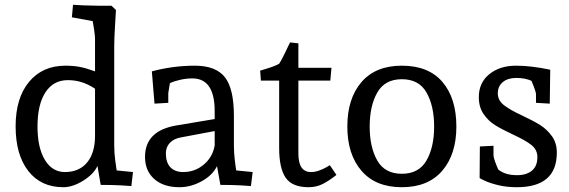

<svg xmlns="http://www.w3.org/2000/svg" viewBox="-20 -780 2402 810"><path d="M404.8 0 391.1 -80.1Q376 -45.9 331.5 -18.1Q287.1 9.8 247.1 9.8Q152.8 9.8 99.4 -58.6Q45.9 -127 45.9 -247.1Q45.9 -366.2 102.5 -434.6Q159.2 -502.9 255.9 -502.9Q288.1 -502.9 314.9 -498Q341.8 -493.2 380.9 -479V-615.2Q380.9 -628.4 377 -655.3Q373 -682.1 371.1 -690.9L283.2 -707L288.1 -759.8Q301.3 -758.8 334.2 -757.3Q367.2 -755.9 392.1 -755.9H450.2L469.2 -737.8Q468.3 -720.7 465.1 -668.5Q461.9 -616.2 461.9 -585V-167Q461.9 -136.2 466.1 -103.5Q470.2 -70.8 472.2 -61L541 -54.2L534.2 4.9Q524.9 3.9 490 2Q455.1 0 404.8 0ZM266.1 -441.9Q205.1 -441.9 171.6 -390.4Q138.2 -338.9 138.2 -246.1Q138.2 -157.2 169.2 -105.7Q200.2 -54.2 253.9 -54.2Q314 -54.2 347.4 -94.5Q380.9 -134.8 380.9 -207V-405.8Q352.1 -424.8 324.5 -433.3Q296.9 -441.9 266.1 -441.9Z M736.8 9.8Q669.9 9.8 630.9 -24.7Q591.8 -59.1 591.8 -118.2Q591.8 -229 725.6 -251L885.7 -277.8V-311Q885.7 -449.2 791.5 -449.2Q766.6 -449.2 741.2 -443.6Q715.8 -438 696.8 -429.2L689.9 -387.2V-346.2L631.8 -342.8L620.6 -479Q710.4 -502.9 801.8 -502.9Q890.6 -502.9 928.7 -454.3Q966.8 -405.8 966.8 -291V-167Q966.8 -136.2 970.7 -103.5Q974.6 -70.8 976.6 -61L1045.9 -54.2L1038.6 4.9Q1029.8 3.9 994.9 2Q960 0 909.7 0L895.5 -79.1Q877 -41 831.3 -15.6Q785.6 9.8 736.8 9.8ZM679.7 -132.8Q679.7 -94.7 698.7 -74.5Q717.8 -54.2 752.9 -54.2Q802.7 -54.2 840.3 -86.2Q877.9 -118.2 885.7 -167V-227.1L742.7 -200.2Q712.9 -194.8 696.3 -177Q679.7 -159.2 679.7 -132.8Z M1281.7 9.8Q1212.9 9.8 1185.3 -30Q1157.7 -69.8 1157.7 -155.8V-439.9H1080.6L1077.6 -481.9L1104.5 -490.2Q1141.6 -501.5 1157.7 -511.2Q1162.6 -517.1 1180.2 -552.5Q1197.8 -587.9 1203.6 -601.1L1238.8 -597.2V-494.1H1378.4L1373.5 -439.9H1238.8V-131.8Q1238.8 -53.7 1292.5 -54.2Q1308.6 -54.2 1326.2 -60.5Q1343.8 -66.9 1356.2 -74Q1368.7 -81.1 1371.6 -83L1399.4 -42Q1367.7 -17.1 1341.1 -3.7Q1314.5 9.8 1281.7 9.8Z M1675.3 9.8Q1564.5 9.8 1504.9 -59.6Q1445.3 -128.9 1445.3 -246.1Q1445.3 -364.3 1504.9 -433.6Q1564.5 -502.9 1675.3 -502.9Q1788.1 -502.9 1846.7 -434.1Q1905.3 -365.2 1905.3 -246.1Q1905.3 -128.9 1845.7 -59.6Q1786.1 9.8 1675.3 9.8ZM1675.3 -445.8Q1603.5 -445.8 1571.5 -389.4Q1539.6 -333 1539.6 -246.1Q1539.6 -159.2 1571.5 -103Q1603.5 -46.9 1675.3 -46.9Q1747.1 -46.9 1779.3 -103Q1811.5 -159.2 1811.5 -246.1Q1811.5 -333 1779.5 -389.4Q1747.6 -445.8 1675.3 -445.8Z M2062 -124Q2062 -117.2 2068.1 -99.6Q2074.2 -82 2082 -64.9Q2110.8 -41 2161.1 -41Q2201.2 -41 2224.1 -60.1Q2247.1 -79.1 2247.1 -117.2Q2247.1 -147.9 2222.2 -168Q2197.3 -188 2143.1 -212.9Q2096.2 -234.9 2068.1 -252.4Q2040 -270 2020 -299.1Q2000 -328.1 2000 -370.1Q2000 -431.2 2044.2 -467Q2088.4 -502.9 2157.2 -502.9Q2221.2 -502.9 2301.3 -485.8L2299.3 -342.8L2241.2 -346.2V-381.8Q2241.2 -390.6 2232.7 -412.8Q2224.1 -435.1 2222.2 -439Q2195.3 -451.2 2158.2 -451.2Q2122.1 -451.2 2101.1 -433.6Q2080.1 -416 2080.1 -386.2Q2080.1 -356.4 2106.2 -336.2Q2132.3 -315.9 2184.1 -292Q2231 -270 2259.5 -252Q2288.1 -233.9 2308.6 -205.3Q2329.1 -176.8 2329.1 -136.2Q2329.1 9.8 2160.2 9.8Q2118.2 9.8 2083.3 1.5Q2048.3 -6.8 2025.9 -17.3Q2003.4 -27.8 2003.4 -28.8L2004.4 -162.1L2062 -165Z"/></svg>

Font: Sura
Style: Regular
Weight: 400
Designer: Carolina Giovagnoli
Foundry: Huerta Tipografica
Version: Version 1.003;PS 001.002;hotconv 1.0.70;makeotf.lib2.5.58329